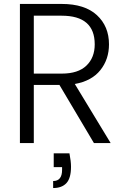

<svg xmlns="http://www.w3.org/2000/svg" viewBox="-20 -719 627 965"><path d="M329.1 51.8Q336.9 91.8 336.9 119.1Q336.9 176.3 314 201.2Q291 226.1 247.1 226.1V190.9Q292 190.9 292 134.8V121.1H250V51.8ZM80.1 0V-699.2H290Q405.8 -699.2 466.8 -643.1Q527.8 -586.9 527.8 -496.1Q527.8 -420.9 484.4 -366.5Q440.9 -312 356 -296.9L536.1 0H452.1L278.8 -292H149.9V0ZM149.9 -349.1H291Q372.6 -349.1 414.3 -389.2Q456.1 -429.2 456.1 -496.1Q456.1 -640.1 290 -640.1H149.9Z"/></svg>

Font: PoppinsZ Light
Style: Regular
Weight: 300
Designer: Ninad Kale (Devanagari), Jonny Pinhorn (Latin)
Foundry: Indian Type Foundry
Version: Version 3.002;FEAKit 1.0